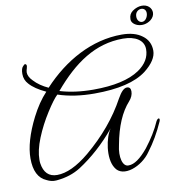

<svg xmlns="http://www.w3.org/2000/svg" viewBox="-96 -939 1045 1094"><g transform="rotate(-10 426.5 -392.5)"><path d="M817 -797C814 -776 800 -758 783 -758C766 -758 754 -774 755 -795C756 -842 823 -846 817 -797ZM831 -759C860 -782 858 -816 837 -835C816 -854 777 -855 742 -830C727 -819 720 -804 720 -787C715 -751 781 -720 831 -759ZM632 -405C615 -405 597 -387 577 -351C521 -248 443 -155 343 -71C272 -12 209 17 155 17C107 17 79 -11 71 -66C70 -72 70 -79 70 -86C70 -121 79 -162 98 -209C117 -256 141 -302 169 -346C197 -390 219 -419 235 -434C298 -413 368 -403 445 -403C583 -403 683 -427 746 -475C793 -512 817 -549 817 -586C817 -623 802 -653 773 -674C744 -696 705 -707 655 -707C482 -707 320 -618 193 -481C160 -496 132 -515 110 -539C93 -556 85 -573 85 -589C85 -604 96 -621 91 -632C86 -639 80 -638 73 -629C64 -622 59 -607 59 -584C59 -561 67 -541 82 -525C102 -502 133 -481 176 -461C143 -426 114 -383 88 -332C43 -243 21 -166 21 -102C21 -30 44 16 90 35C121 51 144 47 153 46C202 41 246 27 286 2C362 -47 434 -111 501 -192C468 -147 445 -27 483 32C522 99 639 52 689 -22C724 -68 755 -121 782 -182C791 -203 776 -207 765 -186C745 -140 716 -93 678 -44C635 8 598 34 566 34C530 37 515 -23 531 -90C550 -195 584 -273 631 -325C646 -342 654 -360 654 -379C654 -396 647 -405 632 -405ZM778 -601C778 -555 755 -517 710 -486C651 -446 562 -426 443 -426C370 -426 306 -435 250 -452C371 -595 497 -683 658 -683C730 -683 778 -653 778 -601Z"/></g></svg>

Font: VL Great Vibes
Style: Regular
Weight: 400
Designer: Robert E. Leuschke
Foundry: Robert E. Leuschke
Version: Version 1.001